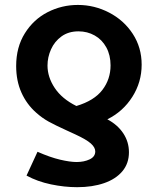

<svg xmlns="http://www.w3.org/2000/svg" viewBox="-20 -585 640 778"><path d="M554 -323Q554 -252 516.2 -192.5Q478.5 -133 415 -101.5Q456.5 -79.5 479.5 -44.8Q502.5 -10 502.5 32Q502.5 77 476 108.8Q449.5 140.5 402 157Q354.5 173.5 292.5 173.5Q241 173.5 186.2 162Q131.5 150.5 87.5 126.5L132 30Q183 52.5 223.5 62Q264 71.5 290.5 71.5Q320.5 71.5 343.2 60.8Q366 50 366 28.5Q366 12.5 348.2 -3.5Q330.5 -19.5 285 -40.5L248 -57.5Q204 -77.5 177.2 -92.2Q150.5 -107 126.5 -128.5Q88 -162.5 66.8 -210Q45.5 -257.5 45.5 -317.5Q45.5 -394 80.8 -450.2Q116 -506.5 173.2 -535.8Q230.5 -565 295.5 -565Q362.5 -565 422.2 -534Q482 -503 518 -447.8Q554 -392.5 554 -323ZM172.5 -319.5Q172.5 -272.5 201.8 -228.5Q231 -184.5 289.5 -155.5Q361.5 -177 394.8 -220.5Q428 -264 428 -320Q428 -361.5 410.8 -393Q393.5 -424.5 363.8 -441.2Q334 -458 298 -458Q257.5 -458 229.2 -437.5Q201 -417 186.8 -385.2Q172.5 -353.5 172.5 -319.5Z"/></svg>

Font: JuliaMono ExtraBold
Style: Regular
Weight: 800
Monospace: yes
Designer: cormullion
Foundry: corm
Version: Version 0.055; ttfautohint (v1.8.4)